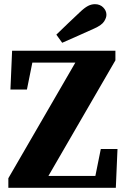

<svg xmlns="http://www.w3.org/2000/svg" viewBox="-20 -900 603 920"><path d="M20 0V-46L341 -600H135L109 -471H30L38 -657H533V-611L212 -57H437L463 -186H543L535 0ZM250 -734Q278 -761 306 -788Q334 -815 361 -840Q385 -863 401.5 -871.5Q418 -880 435 -880Q459 -880 474.5 -864.5Q490 -849 490 -829Q490 -815 479 -797.5Q468 -780 433 -764Q394 -746 355 -729Q316 -712 278 -695Z"/></svg>

Font: Source Serif Pro
Style: Bold
Weight: 700
Designer: Frank Grießhammer
Foundry: Adobe Systems Incorporated
Version: Version 3.001;hotconv 1.0.111;makeotfexe 2.5.65597